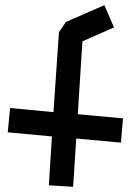

<svg xmlns="http://www.w3.org/2000/svg" viewBox="-20 -665 516 743"><path d="M263 58 169 52 181 -137 10 -153 19 -247 187 -231 208 -540 235 -580 384 -645 421 -559 299 -505 281 -223 456 -207 448 -113 275 -129Z"/></svg>

Font: ZCOOL KuaiLe
Style: Regular
Weight: 400
Designer: Lui Bingke
Foundry: ZCOOL
Version: Version 3.51;August 12, 2021;FontCreator 13.0.0.2613 64-bit